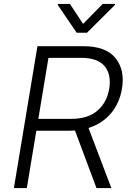

<svg xmlns="http://www.w3.org/2000/svg" viewBox="-20 -964 671 984"><path d="M171.9 -727.3H406.6Q522.4 -727.3 571.7 -666.5Q621.1 -605.5 605.1 -509.6Q599.1 -473.4 585 -441.6Q571 -409.8 549.4 -383.9Q527.7 -358 498.8 -338.8Q469.8 -319.6 433.6 -308.2L550.8 0H474.4L364.3 -295.1Q350.1 -294 335.6 -294H166.2L117.5 0H51.1ZM344.1 -354.8Q430.8 -354.8 479 -396.7Q528.1 -438.9 539.8 -509.6Q551.5 -581.7 516.3 -624.6Q481.2 -667.6 394.9 -667.6H228.3L176.5 -354.8ZM276.6 -943.9H338.4L405.9 -841.6L506.4 -943.9H570.3L569.2 -938.9L425.8 -796.2H372.9L275.9 -938.9Z"/></svg>

Font: Inter P Light
Style: Italic
Weight: 300
Italic angle: 9.39999°
Designer: Rasmus Andersson
Foundry: rsms
Version: Version 3.018;git-588b23468